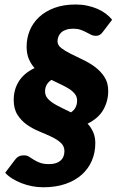

<svg xmlns="http://www.w3.org/2000/svg" viewBox="-20 -754 518 833"><path d="M175.5 -357Q175.5 -341 185.2 -328.8Q195 -316.5 211 -306.2Q227 -296 247 -286.5Q267 -277 288 -266.5Q302.5 -276.5 308.5 -289.5Q314.5 -302.5 314.5 -317.5Q314.5 -334 305 -346.2Q295.5 -358.5 279.8 -368.5Q264 -378.5 244 -387.8Q224 -397 203 -407.5Q188.5 -397.5 182 -385.2Q175.5 -373 175.5 -357ZM426.5 -616Q419.5 -606.5 412.5 -602.5Q405.5 -598.5 395.5 -598.5Q385 -598.5 375.2 -603.2Q365.5 -608 354.2 -614Q343 -620 329.5 -624.8Q316 -629.5 297.5 -629.5Q280 -629.5 267.2 -625.2Q254.5 -621 246.2 -613.5Q238 -606 233.8 -596Q229.5 -586 229.5 -575Q229.5 -558 245.8 -545.5Q262 -533 286.5 -520.8Q311 -508.5 339.5 -495Q368 -481.5 392.5 -463.2Q417 -445 433.2 -420Q449.5 -395 449.5 -359.5Q449.5 -315.5 428.5 -278.2Q407.5 -241 360 -217.5Q375 -201.5 384.2 -180.8Q393.5 -160 393.5 -133Q393.5 -92 378.5 -57Q363.5 -22 334.8 3.8Q306 29.5 264 44Q222 58.5 167.5 58.5Q143 58.5 118.8 53.8Q94.5 49 72.8 40.5Q51 32 32.8 20.5Q14.5 9 2.5 -4.5L44.5 -60Q51.5 -70 60.8 -75Q70 -80 84.5 -80Q97 -80 106.2 -74Q115.5 -68 126.5 -61Q137.5 -54 153 -48Q168.5 -42 193.5 -42Q224.5 -42 242 -56.8Q259.5 -71.5 259.5 -98.5Q259.5 -120.5 243.2 -135Q227 -149.5 202.5 -161Q178 -172.5 149.5 -184.2Q121 -196 96.5 -213.2Q72 -230.5 55.8 -256Q39.5 -281.5 39.5 -320.5Q39.5 -366 62.2 -401.8Q85 -437.5 130 -458.5Q114.5 -476 105 -498.5Q95.5 -521 95.5 -552Q95.5 -588.5 109 -621.5Q122.5 -654.5 149.5 -679.8Q176.5 -705 216.2 -719.8Q256 -734.5 308.5 -734.5Q334.5 -734.5 358.2 -729.5Q382 -724.5 402.2 -715.8Q422.5 -707 438.8 -694.8Q455 -682.5 466.5 -668.5Z"/></svg>

Font: Lato ExtraBold
Style: Italic
Weight: 800
Italic angle: -7°
Designer: Lukasz Dziedzic with Adam Twardoch and Botio Nikoltchev
Foundry: tyPoland Lukasz Dziedzic
Version: Version 2.015; 2015-08-06; http://www.latofonts.com/